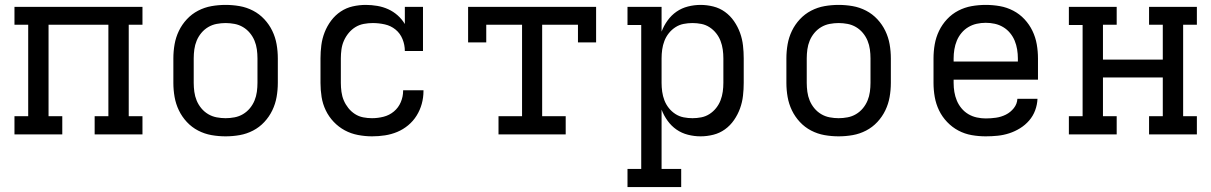

<svg xmlns="http://www.w3.org/2000/svg" viewBox="-20 -548 4940 783"><path d="M234 0H39V-74H95V-447H39V-520H561V-447H505V-74H561V0H366V-74H422V-447H178V-74H234Z M900 8Q871 8 842.5 3Q814 -2 788 -15.5Q762 -29 742 -50.5Q722 -72 709.5 -98Q697 -124 692 -152.5Q687 -181 687 -210V-310Q687 -339 692 -367.5Q697 -396 709.5 -422Q722 -448 742 -469.5Q762 -491 788 -504.5Q814 -518 842.5 -523Q871 -528 900 -528Q929 -528 957.5 -523Q986 -518 1012 -504.5Q1038 -491 1058 -469.5Q1078 -448 1090.5 -422Q1103 -396 1108 -367.5Q1113 -339 1113 -310V-210Q1113 -181 1108 -152.5Q1103 -124 1090.5 -98Q1078 -72 1058 -50.5Q1038 -29 1012 -15.5Q986 -2 957.5 3Q929 8 900 8ZM900 -66Q918 -66 936.5 -69.5Q955 -73 971 -82.5Q987 -92 999 -106.5Q1011 -121 1018 -138Q1025 -155 1027.5 -173.5Q1030 -192 1030 -210V-310Q1030 -328 1027.5 -346.5Q1025 -365 1018 -382Q1011 -399 999 -413.5Q987 -428 971 -437.5Q955 -447 936.5 -450.5Q918 -454 900 -454Q882 -454 863.5 -450.5Q845 -447 829 -437.5Q813 -428 801 -413.5Q789 -399 782 -382Q775 -365 772.5 -346.5Q770 -328 770 -310V-210Q770 -192 772.5 -173.5Q775 -155 782 -138Q789 -121 801 -106.5Q813 -92 829 -82.5Q845 -73 863.5 -69.5Q882 -66 900 -66Z M1497 8Q1469 8 1440 2.5Q1411 -3 1386 -16.5Q1361 -30 1341 -51Q1321 -72 1308.5 -98Q1296 -124 1291.5 -152.5Q1287 -181 1287 -210V-310Q1287 -337 1290.5 -364Q1294 -391 1304 -416.5Q1314 -442 1330.5 -464Q1347 -486 1369.5 -501Q1392 -516 1418.5 -522Q1445 -528 1472 -528Q1495 -528 1518.5 -524Q1542 -520 1563 -510.5Q1584 -501 1601.5 -485.5Q1619 -470 1631 -450V-520H1705V-340H1631Q1631 -365 1621.5 -388.5Q1612 -412 1593 -427.5Q1574 -443 1549.5 -448.5Q1525 -454 1500 -454Q1482 -454 1463.5 -450.5Q1445 -447 1429.5 -437.5Q1414 -428 1402 -413.5Q1390 -399 1382.5 -382Q1375 -365 1372.5 -346.5Q1370 -328 1370 -310V-210Q1370 -192 1372.5 -173.5Q1375 -155 1382 -138.5Q1389 -122 1400.5 -107.5Q1412 -93 1427.5 -83Q1443 -73 1461 -69.5Q1479 -66 1497 -66Q1521 -66 1544.5 -72Q1568 -78 1586.5 -93.5Q1605 -109 1614.5 -131.5Q1624 -154 1624 -178V-180H1707V-177Q1707 -150 1700 -124.5Q1693 -99 1679 -76.5Q1665 -54 1644.5 -37Q1624 -20 1600 -10Q1576 0 1550 4Q1524 8 1497 8Z M2013 0V-74H2109V-447H1963V-375H1889V-520H2411V-375H2337V-447H2191V-74H2287V0Z M2758 215H2539V141H2595V-446H2539V-520H2678V-419Q2687 -443 2702.5 -464.5Q2718 -486 2739 -500.5Q2760 -515 2785.5 -521.5Q2811 -528 2837 -528Q2863 -528 2889 -521.5Q2915 -515 2936.5 -499.5Q2958 -484 2973.5 -461.5Q2989 -439 2998 -414Q3007 -389 3010 -362.5Q3013 -336 3013 -310V-210Q3013 -184 3010 -157.5Q3007 -131 2998 -106Q2989 -81 2973.5 -58.5Q2958 -36 2936.5 -20.5Q2915 -5 2889 1.5Q2863 8 2837 8Q2811 8 2785.5 1.5Q2760 -5 2739 -19.5Q2718 -34 2702.5 -55.5Q2687 -77 2678 -101V141H2758ZM2804 -66Q2822 -66 2840 -69.5Q2858 -73 2873.5 -83Q2889 -93 2900.5 -107.5Q2912 -122 2918.5 -139Q2925 -156 2927.5 -174Q2930 -192 2930 -210V-310Q2930 -328 2927.5 -346Q2925 -364 2918.5 -381Q2912 -398 2900.5 -412.5Q2889 -427 2873.5 -437Q2858 -447 2840 -450.5Q2822 -454 2804 -454Q2786 -454 2768 -450.5Q2750 -447 2734.5 -437Q2719 -427 2707.5 -412.5Q2696 -398 2689.5 -381Q2683 -364 2680.5 -346Q2678 -328 2678 -310V-210Q2678 -192 2680.5 -174Q2683 -156 2689.5 -139Q2696 -122 2707.5 -107.5Q2719 -93 2734.5 -83Q2750 -73 2768 -69.5Q2786 -66 2804 -66Z M3400 8Q3371 8 3342.5 3Q3314 -2 3288 -15.5Q3262 -29 3242 -50.5Q3222 -72 3209.5 -98Q3197 -124 3192 -152.5Q3187 -181 3187 -210V-310Q3187 -339 3192 -367.5Q3197 -396 3209.5 -422Q3222 -448 3242 -469.5Q3262 -491 3288 -504.5Q3314 -518 3342.5 -523Q3371 -528 3400 -528Q3429 -528 3457.5 -523Q3486 -518 3512 -504.5Q3538 -491 3558 -469.5Q3578 -448 3590.5 -422Q3603 -396 3608 -367.5Q3613 -339 3613 -310V-210Q3613 -181 3608 -152.5Q3603 -124 3590.5 -98Q3578 -72 3558 -50.5Q3538 -29 3512 -15.5Q3486 -2 3457.5 3Q3429 8 3400 8ZM3400 -66Q3418 -66 3436.5 -69.5Q3455 -73 3471 -82.5Q3487 -92 3499 -106.5Q3511 -121 3518 -138Q3525 -155 3527.5 -173.5Q3530 -192 3530 -210V-310Q3530 -328 3527.5 -346.5Q3525 -365 3518 -382Q3511 -399 3499 -413.5Q3487 -428 3471 -437.5Q3455 -447 3436.5 -450.5Q3418 -454 3400 -454Q3382 -454 3363.5 -450.5Q3345 -447 3329 -437.5Q3313 -428 3301 -413.5Q3289 -399 3282 -382Q3275 -365 3272.5 -346.5Q3270 -328 3270 -310V-210Q3270 -192 3272.5 -173.5Q3275 -155 3282 -138Q3289 -121 3301 -106.5Q3313 -92 3329 -82.5Q3345 -73 3363.5 -69.5Q3382 -66 3400 -66Z M4000 8Q3971 8 3942.5 3Q3914 -2 3888.5 -15.5Q3863 -29 3842.5 -50.5Q3822 -72 3809.5 -98Q3797 -124 3792 -152.5Q3787 -181 3787 -210V-310Q3787 -339 3792 -367.5Q3797 -396 3809.5 -422Q3822 -448 3842 -469.5Q3862 -491 3888 -504.5Q3914 -518 3942.5 -523Q3971 -528 4000 -528Q4029 -528 4057.5 -523Q4086 -518 4112 -504.5Q4138 -491 4158 -469.5Q4178 -448 4190.5 -422Q4203 -396 4208 -367.5Q4213 -339 4213 -310V-223H3869V-210Q3869 -191 3872 -173Q3875 -155 3882 -138Q3889 -121 3901 -106.5Q3913 -92 3929 -82.5Q3945 -73 3963.5 -69Q3982 -65 4000 -65Q4021 -65 4042 -68Q4063 -71 4082 -80.5Q4101 -90 4114.5 -107Q4128 -124 4129 -145H4211Q4210 -121 4201.5 -98Q4193 -75 4177 -56.5Q4161 -38 4140 -25Q4119 -12 4096 -4.5Q4073 3 4049 5.5Q4025 8 4000 8ZM4131 -297V-310Q4131 -328 4128 -346.5Q4125 -365 4118 -382Q4111 -399 4099 -413.5Q4087 -428 4071 -437.5Q4055 -447 4037 -451Q4019 -455 4000 -455Q3981 -455 3963 -451Q3945 -447 3929 -437.5Q3913 -428 3901 -413.5Q3889 -399 3882 -382Q3875 -365 3872 -346.5Q3869 -328 3869 -310V-297Z M4534 0H4339V-74H4395V-446H4339V-520H4534V-447H4478V-305H4722V-447H4666V-520H4861V-447H4805V-74H4861V0H4666V-74H4722V-232H4478V-74H4534Z"/></svg>

Font: Iosevka Etoile
Style: Regular
Weight: 400
Designer: Belleve Invis
Foundry: Belleve Invis
Version: Version 33.2.4